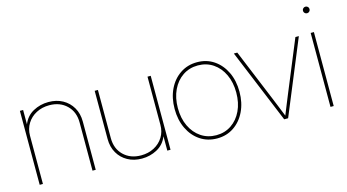

<svg xmlns="http://www.w3.org/2000/svg" viewBox="-78 -991 2338 1293"><g transform="rotate(-15 1090.5 -344.0)"><path d="M87.9 -335.9V0H65.4V-515.6H87.9V-415.5Q109.4 -469.7 158.7 -496.6Q208 -523.4 265.6 -523.4Q321.8 -523.4 364.5 -499.8Q407.2 -476.1 431.6 -434.1Q456.1 -392.1 456.1 -335.9V0H433.6V-335.9Q433.6 -410.2 386.7 -455.6Q339.8 -501 265.6 -501Q214.8 -501 174.6 -479.7Q134.3 -458.5 111.1 -421.1Q87.9 -383.8 87.9 -335.9Z M777.3 7.8Q721.7 7.8 678.7 -15.9Q635.7 -39.6 611.3 -81.8Q586.9 -124 586.9 -179.7V-515.6H609.4V-179.7Q609.4 -105.5 656.2 -60.1Q703.1 -14.6 777.3 -14.6Q828.1 -14.6 868.4 -35.9Q908.7 -57.1 931.9 -94.5Q955.1 -131.8 955.1 -179.7V-515.6H977.5V0H955.1V-100.1Q933.6 -45.9 884.3 -19Q835 7.8 777.3 7.8Z M1301.8 7.8Q1235.4 7.8 1184.1 -26.6Q1132.8 -61 1104 -121.1Q1075.2 -181.2 1075.2 -257.8Q1075.2 -335 1104 -394.8Q1132.8 -454.6 1184.1 -489Q1235.4 -523.4 1301.8 -523.4Q1368.2 -523.4 1418.9 -489Q1469.7 -454.6 1498.5 -394.8Q1527.3 -335 1527.3 -257.8Q1527.3 -181.2 1498.5 -121.1Q1469.7 -61 1418.9 -26.6Q1368.2 7.8 1301.8 7.8ZM1301.8 -14.6Q1361.3 -14.6 1407.2 -45.7Q1453.1 -76.7 1479 -131.6Q1504.9 -186.5 1504.9 -257.8Q1504.9 -329.1 1479 -384Q1453.1 -439 1407.2 -470Q1361.3 -501 1301.8 -501Q1242.2 -501 1196 -470Q1149.9 -439 1123.8 -384Q1097.7 -329.1 1097.7 -257.8Q1097.7 -186.5 1123.8 -131.6Q1149.9 -76.7 1196 -45.7Q1242.2 -14.6 1301.8 -14.6Z M1770 0 1557.1 -515.6H1581.1L1726.1 -164.1Q1740.7 -128.9 1755.1 -93Q1769.5 -57.1 1783.7 -22Q1797.9 -57.1 1812.3 -93Q1826.7 -128.9 1841.3 -164.1L1986.3 -515.6H2010.3L1797.4 0Z M2092.8 0V-515.6H2115.2V0ZM2104 -649.9Q2094.7 -649.9 2087.9 -656.7Q2081.1 -663.6 2081.1 -672.9Q2081.1 -682.6 2087.9 -689.2Q2094.7 -695.8 2104 -695.8Q2113.8 -695.8 2120.4 -689.2Q2127 -682.6 2127 -672.9Q2127 -663.6 2120.4 -656.7Q2113.8 -649.9 2104 -649.9Z"/></g></svg>

Font: Inter Display Thin
Style: Regular
Weight: 100
Designer: Rasmus Andersson
Foundry: rsms
Version: Version 4.000;git-a52131595